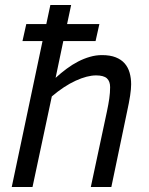

<svg xmlns="http://www.w3.org/2000/svg" viewBox="-20 -747 597 767"><path d="M232.9 -583 202.1 -436Q223.6 -455.6 246.3 -472.4Q269 -489.3 292.2 -501.2Q315.4 -513.2 339.4 -520Q363.3 -526.9 387.2 -526.9Q419.9 -526.9 442.1 -518.1Q464.4 -509.3 478 -493.7Q491.7 -478 497.8 -456.5Q503.9 -435.1 503.9 -410.2Q503.9 -392.1 499.8 -364.7Q495.6 -337.4 487.8 -301.8L424.8 0H342.8L407.2 -301.8Q413.1 -329.6 416.5 -353Q419.9 -376.5 419.9 -398.9Q419.9 -422.4 407 -434.1Q394 -445.8 363.8 -445.8Q328.6 -445.8 282.2 -424.6Q235.8 -403.3 187 -361.8L109.9 0H26.9L149.9 -583H69.8L85 -650.9H165L181.2 -727.1H264.2L248 -650.9H377L361.8 -583Z"/></svg>

Font: Lorenzo Sans
Style: Italic
Weight: 400
Italic angle: -12°
Foundry: Intel Corporation
Version: Version 1.00; ttfautohint (v1.5)